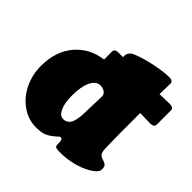

<svg xmlns="http://www.w3.org/2000/svg" viewBox="-181 -878 1065 1065"><g transform="rotate(45 351.0 -346.0)"><path d="M17.6 -248Q17.6 -363.8 79.8 -436.3Q142.1 -508.8 240.2 -520.5V-582.5Q240.2 -604.5 270 -604.5Q274.9 -604.5 286.6 -604.2Q298.3 -604 305.2 -604Q304.7 -605.5 304.7 -610.4Q304.7 -645.5 340.3 -659.7Q394.5 -681.2 460.2 -694.3Q525.9 -707.5 566.9 -707.5Q595.2 -707.5 595.2 -686Q595.2 -676.3 594.5 -650.4Q593.8 -624.5 593.3 -602.5Q663.6 -604.5 671.9 -604.5Q702.1 -604.5 702.1 -582.5V-472.7Q702.1 -450.7 671.9 -450.7Q663.1 -450.7 591.8 -452.6V-301.8Q591.8 -268.6 593 -226.8Q594.2 -185.1 594.2 -177.7Q594.2 -141.1 610.8 -130.9Q619.1 -125.5 628.9 -122.8Q638.7 -120.1 643.6 -117.7Q655.8 -111.8 659.4 -104Q663.1 -96.2 663.1 -81.1Q663.1 -56.2 617.2 -29.3Q580.6 -7.8 531.2 4.4Q481.9 16.6 434.1 16.6Q407.2 16.6 399.2 13.2Q391.1 9.8 390.6 -3.9Q389.6 -17.6 389.6 -28.3Q389.6 -35.6 385.7 -40.8Q381.8 -45.9 375 -45.9Q372.6 -45.9 370.4 -44.7Q368.2 -43.5 366.5 -42Q364.7 -40.5 360.6 -36.6Q356.4 -32.7 353 -29.8Q325.2 -5.9 302.2 3.4Q279.3 12.7 239.3 12.7Q177.2 12.7 126 -23.9Q74.7 -60.5 46.1 -120.1Q17.6 -179.7 17.6 -248ZM313.5 -126.5Q341.3 -126.5 356.2 -150.1Q371.1 -173.8 373 -232.4L377 -367.7Q377.4 -384.3 362.5 -394.8Q347.7 -405.3 327.6 -405.3Q295.4 -405.3 275.4 -365.2Q255.4 -325.2 255.4 -253.9Q255.4 -195.3 271.2 -160.9Q287.1 -126.5 313.5 -126.5Z"/></g></svg>

Font: Cooper* Black
Style: Regular
Weight: 900
Designer: Owen Earl
Foundry: indestructible type*
Version: Version 0.001